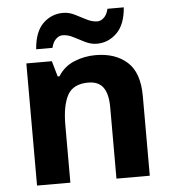

<svg xmlns="http://www.w3.org/2000/svg" viewBox="-53 -806 764 855"><g transform="rotate(-5 328.5 -378.5)"><path d="M388 -556Q476 -556 529 -508.5Q582 -461 582 -356V0H433V-319Q433 -378 412 -407.5Q391 -437 345 -437Q277 -437 252 -390.5Q227 -344 227 -257V0H78V-546H192L212 -476H220Q246 -518 291.5 -537Q337 -556 388 -556ZM127 -605Q133 -683 170.5 -719.5Q208 -756 260 -756Q287 -756 312.5 -743Q338 -730 362.5 -717.5Q387 -705 410 -705Q425 -705 439 -718Q453 -731 459 -757H532Q526 -680 488 -643Q450 -606 399 -606Q373 -606 347.5 -618.5Q322 -631 297.5 -644Q273 -657 249 -657Q234 -657 220 -644Q206 -631 200 -605Z"/></g></svg>

Font: Noto Sans Hanifi Rohingya
Style: Regular
Weight: 400
Designer: Monotype Design Team and DaltonMaag
Foundry: Google LLC
Version: Version 2.101